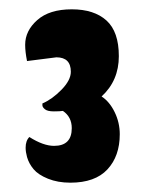

<svg xmlns="http://www.w3.org/2000/svg" viewBox="-20 -550 312 412"><path d="M134 -275Q134 -299 115 -312Q109 -311 95.5 -311Q82 -311 76.5 -315.5Q71 -320 71 -324V-328Q92 -337 112 -357.5Q132 -378 132 -396Q132 -427 101 -427L38 -419Q34 -439 34 -454Q34 -484 60 -507Q86 -530 134 -530Q182 -530 208.5 -506Q235 -482 235 -429.5Q235 -377 198 -343Q215 -332 226 -309.5Q237 -287 237 -262Q237 -215 210.5 -186.5Q184 -158 131 -158Q104 -158 83 -166.5Q62 -175 52 -187Q42 -199 38 -213Q35 -224 35 -233Q35 -248 43 -256Q73 -237 96 -237Q134 -237 134 -275Z"/></svg>

Font: Chela One Cyrilic
Style: Regular
Weight: 400
Designer: Miguel Hernandez
Foundry: LatinoType
Version: Version 1.001